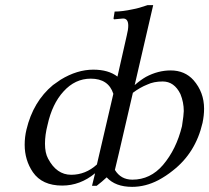

<svg xmlns="http://www.w3.org/2000/svg" viewBox="-20 -715 814 747"><path d="M576 -695 504 -384Q527 -404 548 -416Q595 -441 644 -441Q699 -441 733 -403Q774 -356 774 -292Q774 -266 768 -237Q741 -120 652 -51Q626 -30 596 -14Q546 12 494 12Q429 12 395 -25Q377 -8 356 8H338L350 -41Q292 7 222 7Q144 7 108 -45Q76 -92 76 -152Q76 -182 83 -211Q109 -320 186 -384L216 -405Q280 -444 343 -444Q402 -444 437 -417L473 -576Q479 -600 479 -615Q479 -643 459 -643L426 -640Q424 -639 422.5 -641Q421 -643 422 -645L426 -670Q456 -670 497 -679Q520 -683 554 -695ZM427 -54Q450 -16 495 -16Q565 -16 614 -73Q666 -134 688 -224Q695 -269 695 -283Q695 -317 682 -349Q658 -398 613 -398Q578 -398 553 -386Q525 -375 497 -354L443 -121ZM421 -350Q402 -409 333 -409Q272 -409 227 -359Q183 -311 165 -229Q155 -190 155 -156Q155 -120 167 -98Q200 -35 257 -35Q313 -35 357 -75Z"/></svg>

Font: Linux Libertine O
Style: Italic
Weight: 400
Italic angle: -12°
Designer: Philipp H. Poll
Foundry: Philipp H. Poll
Version: Version 5.1.6